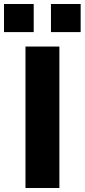

<svg xmlns="http://www.w3.org/2000/svg" viewBox="-38 -937 422 957"><path d="M89 0V-705H258V0ZM216 -777V-917H364V-777ZM-18 -777V-917H130V-777Z"/></svg>

Font: Nunito Sans 10pt SemiExpanded ExtraBold
Style: Regular
Weight: 800
Width: 6
Designer: Vernon Adams
Foundry: Vernon Adams
Version: Version 3.101;gftools[0.9.27]